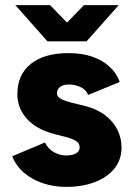

<svg xmlns="http://www.w3.org/2000/svg" viewBox="-20 -720 526 752"><path d="M239 12Q190 12 147.5 -2.5Q105 -17 74 -43.5Q43 -70 28 -108L156 -162Q169 -136 192 -123.5Q215 -111 239 -111Q264 -111 278 -119.5Q292 -128 292 -143Q292 -159 277.5 -168Q263 -177 236 -184L193 -195Q123 -213 85.5 -254.5Q48 -296 48 -351Q48 -428 101 -470Q154 -512 248 -512Q301 -512 341.5 -498Q382 -484 409.5 -458.5Q437 -433 449 -399L325 -348Q318 -368 296.5 -378.5Q275 -389 249 -389Q227 -389 215 -379.5Q203 -370 203 -354Q203 -342 217.5 -333.5Q232 -325 260 -318L313 -305Q360 -293 392 -268.5Q424 -244 440 -211.5Q456 -179 456 -142Q456 -95 428.5 -60.5Q401 -26 352 -7Q303 12 239 12ZM175 -558V-562L309 -700H445L319 -558ZM166 -558 40 -700H176L310 -562V-558Z"/></svg>

Font: Figtree Light ExtraBold
Style: Regular
Weight: 800
Version: Version 2.001;gftools[0.9.30]